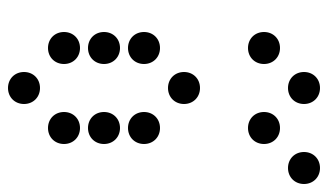

<svg xmlns="http://www.w3.org/2000/svg" viewBox="-190 -640 820 480"><g transform="rotate(90 220.0 -400.0)"><path d="M200 -710C223 -710 240 -727 240 -750C240 -773 223 -790 200 -790C177 -790 160 -773 160 -750C160 -727 177 -710 200 -710ZM400 -710C423 -710 440 -727 440 -750C440 -773 423 -790 400 -790C377 -790 360 -773 360 -750C360 -727 377 -710 400 -710ZM100 -610C123 -610 140 -627 140 -650C140 -673 123 -690 100 -690C77 -690 60 -673 60 -650C60 -627 77 -610 100 -610ZM300 -610C323 -610 340 -627 340 -650C340 -673 323 -690 300 -690C277 -690 260 -673 260 -650C260 -627 277 -610 300 -610ZM200 -410C223 -410 240 -427 240 -450C240 -473 223 -490 200 -490C177 -490 160 -473 160 -450C160 -427 177 -410 200 -410ZM100 -310C123 -310 140 -327 140 -350C140 -373 123 -390 100 -390C77 -390 60 -373 60 -350C60 -327 77 -310 100 -310ZM300 -310C323 -310 340 -327 340 -350C340 -373 323 -390 300 -390C277 -390 260 -373 260 -350C260 -327 277 -310 300 -310ZM100 -210C123 -210 140 -227 140 -250C140 -273 123 -290 100 -290C77 -290 60 -273 60 -250C60 -227 77 -210 100 -210ZM300 -210C323 -210 340 -227 340 -250C340 -273 323 -290 300 -290C277 -290 260 -273 260 -250C260 -227 277 -210 300 -210ZM100 -110C123 -110 140 -127 140 -150C140 -173 123 -190 100 -190C77 -190 60 -173 60 -150C60 -127 77 -110 100 -110ZM300 -110C323 -110 340 -127 340 -150C340 -173 323 -190 300 -190C277 -190 260 -173 260 -150C260 -127 277 -110 300 -110ZM200 -10C223 -10 240 -27 240 -50C240 -73 223 -90 200 -90C177 -90 160 -73 160 -50C160 -27 177 -10 200 -10Z"/></g></svg>

Font: TINY 5x3 80
Style: Regular
Weight: 200
Designer: Jack Halten Fahnestock
Foundry: Velvetyne Type Foundry
Version: Version 1.002;hotconv 1.0.109;makeotfexe 2.5.65596